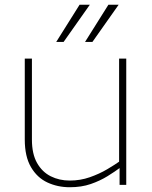

<svg xmlns="http://www.w3.org/2000/svg" viewBox="-20 -776 639 806"><path d="M510 0H482V-72L480 -86V-530H510ZM273 -18Q317 -18 357 -32Q397 -46 430 -65.5Q463 -85 484 -100L487 -74Q463 -56 431.5 -36.5Q400 -17 361 -3.5Q322 10 273 10Q222 10 179 -10Q136 -30 110 -74.5Q84 -119 84 -190V-530H114V-190Q114 -130 135.5 -92Q157 -54 193 -36Q229 -18 273 -18ZM314 -756H357L247 -600Q247 -600 242.5 -600Q238 -600 231.5 -600Q225 -600 220.5 -600Q216 -600 216 -600ZM435 -756H478L368 -600Q368 -600 363.5 -600Q359 -600 352.5 -600Q346 -600 341.5 -600Q337 -600 337 -600Z"/></svg>

Font: Roundo Variable
Style: Regular
Weight: 200
Designer: Shiva Nallaperumal
Foundry: Indian Type Foundry
Version: Version 2.000